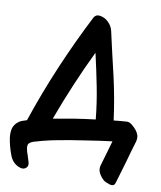

<svg xmlns="http://www.w3.org/2000/svg" viewBox="-104 -906 970 1157"><g transform="rotate(10 381.5 -327.5)"><path d="M240.2 -164.1Q281.2 -275.4 327.1 -383.8Q373 -493.2 424.8 -599.6Q447.3 -502 466.8 -403.3Q486.3 -304.7 496.1 -204.1Q431.6 -196.3 368.2 -186.5Q303.7 -175.8 240.2 -164.1ZM743.2 -183.6Q733.4 -196.3 715.8 -210.9Q698.2 -225.6 681.6 -223.6Q662.1 -222.7 642.6 -220.7Q623 -218.8 603.5 -216.8Q585.9 -350.6 555.7 -482.4Q524.4 -613.3 495.1 -745.1Q488.3 -775.4 464.8 -797.9Q442.4 -820.3 410.2 -824.2Q407.2 -824.2 405.3 -824.2Q397.5 -824.2 390.6 -821.3Q381.8 -816.4 376 -806.6Q292 -642.6 219.7 -472.7Q147.5 -302.7 88.9 -127.9Q72.3 -123 56.6 -117.2Q41 -110.4 29.3 -98.6Q10.7 -80.1 5.9 -54.7Q3.9 -40 3.9 -26.4Q3.9 -15.6 5.9 -3.9Q11.7 39.1 31.2 92.8Q49.8 146.5 97.7 161.1Q118.2 168 132.8 156.2Q148.4 144.5 142.6 121.1Q136.7 99.6 129.9 80.1Q122.1 59.6 119.1 43.9Q116.2 31.2 118.2 19.5Q120.1 7.8 136.7 -1Q150.4 -7.8 168 -11.7Q185.5 -16.6 202.1 -21.5Q227.5 -27.3 251 -33.2Q275.4 -38.1 300.8 -43Q378.9 -57.6 459 -69.3Q538.1 -82 618.2 -91.8Q607.4 -52.7 595.7 -13.7Q585 24.4 573.2 63.5Q566.4 87.9 578.1 111.3Q590.8 133.8 608.4 149.4Q620.1 158.2 646.5 167Q653.3 168.9 659.2 168.9Q675.8 168.9 680.7 151.4Q701.2 84 720.7 16.6Q739.3 -51.8 759.8 -119.1Q761.7 -127.9 761.7 -135.7Q761.7 -144.5 759.8 -153.3Q753.9 -169.9 743.2 -183.6Z"/></g></svg>

Font: TroubleSide
Style: Comic
Weight: 400
Designer: Koroletov
Version: 1_5